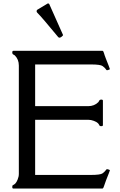

<svg xmlns="http://www.w3.org/2000/svg" viewBox="-20 -1095 696 1115"><path d="M265.6 -1072.3 344.2 -896Q347.7 -891.1 344.7 -888.2Q327.1 -869.1 317.4 -880.4Q224.6 -993.2 195.3 -1022.5Q189.9 -1029.8 195.3 -1037.6L252.9 -1072.3Q259.3 -1077.6 265.6 -1072.3ZM492.2 -478.5Q527.8 -478.5 551.3 -502Q553.2 -503.9 556.2 -510.3Q559.1 -516.6 568.4 -516.6Q577.6 -516.6 577.6 -510.3V-368.7Q577.6 -362.3 569.1 -362.3Q560.5 -362.3 558.8 -364.5Q557.1 -366.7 555.4 -370.6Q553.7 -374.5 547.6 -380.6Q541.5 -386.7 525.1 -393.1Q508.8 -399.4 492.2 -399.4H184.1V-79.1H508.3Q563.5 -79.1 575.9 -88.6Q588.4 -98.1 593.5 -105.5Q598.6 -112.8 601.3 -112.8Q604 -112.8 611.1 -110.4Q618.2 -107.9 618.2 -106Q618.2 -104 611.3 -86.9L595.7 -47.4Q586.9 -24.9 583.7 -13.4Q580.6 -2 575.2 0H57.6Q51.3 0 51.3 -8.5Q51.3 -17.1 53.5 -18.8Q55.7 -20.5 59.6 -22.2Q63.5 -23.9 69.6 -30Q75.7 -36.1 82.5 -52.5Q89.4 -68.8 89.4 -85.4V-714.4Q89.4 -750 65.9 -773.4Q64 -775.4 57.6 -778.3Q51.3 -781.2 51.3 -790.5Q51.3 -799.8 57.6 -799.8H575.2Q580.1 -799.8 583.5 -787.4Q586.9 -774.9 595.7 -752.4L611.3 -712.9Q618.2 -695.8 618.2 -693.8Q618.2 -691.9 611.1 -689.5Q604 -687 601.8 -687Q599.6 -687 597.2 -689.7Q594.7 -692.4 591.6 -697Q588.4 -701.7 575.9 -711.2Q563.5 -720.7 508.3 -720.7H184.1V-478.5Z"/></svg>

Font: Della Respira
Style: Regular
Weight: 500
Version: Version 0.201